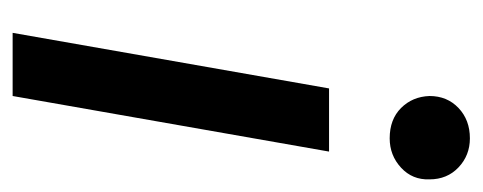

<svg xmlns="http://www.w3.org/2000/svg" viewBox="-250 -514 764 304"><g transform="rotate(90 132.0 -362.0)"><path d="M32 0 120 -501H220L132 0ZM199 -597Q169 -597 151 -615Q133 -633 132 -660Q132 -688 151 -706Q170 -724 199 -724Q226 -724 245 -706Q264 -688 264 -660Q265 -633 245.5 -615Q226 -597 199 -597Z"/></g></svg>

Font: DM Sans 17pt Medium
Style: Italic
Weight: 500
Italic angle: -10°
Version: Version 4.004;gftools[0.9.30]